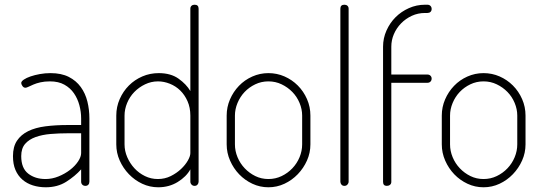

<svg xmlns="http://www.w3.org/2000/svg" viewBox="-20 -788 2298 814"><path d="M194 -478Q240 -478 271.5 -462Q303 -446 322.5 -419Q342 -392 350.5 -357.5Q359 -323 359 -286V-18Q359 -10 354.5 -5Q350 0 342 0Q334 0 329 -5Q324 -10 324 -18V-70Q298 -41 261 -17.5Q224 6 174 6Q145 6 119.5 -2Q94 -10 75 -26.5Q56 -43 45.5 -67.5Q35 -92 35 -126Q35 -166 52 -191.5Q69 -217 99.5 -232Q130 -247 173 -252.5Q216 -258 268 -258H324V-286Q324 -314 316.5 -342Q309 -370 293.5 -392.5Q278 -415 253 -429Q228 -443 192 -443Q169 -443 151.5 -439Q134 -435 121.5 -429.5Q109 -424 100.5 -420Q92 -416 88 -416Q80 -416 75 -423.5Q70 -431 70 -436Q70 -443 81 -450.5Q92 -458 109.5 -464Q127 -470 149 -474Q171 -478 194 -478ZM324 -223H269Q230 -223 194.5 -220Q159 -217 131 -207Q103 -197 86.5 -178Q70 -159 70 -126Q70 -75 99.5 -52Q129 -29 173 -29Q201 -29 228 -40Q255 -51 276.5 -67.5Q298 -84 311 -103.5Q324 -123 324 -139Z M805 -768Q822 -768 822 -751V-18Q822 -11 817.5 -5.5Q813 0 805 0Q797 0 792 -5.5Q787 -11 787 -18V-70Q770 -39 733.5 -16.5Q697 6 651 6Q615 6 583 -9Q551 -24 526.5 -49.5Q502 -75 487.5 -107.5Q473 -140 473 -176V-298Q473 -335 487.5 -368Q502 -401 526.5 -425.5Q551 -450 583.5 -464Q616 -478 653 -478Q704 -478 737 -454.5Q770 -431 787 -402V-751Q787 -759 792 -763.5Q797 -768 805 -768ZM508 -176Q508 -148 519.5 -121.5Q531 -95 550 -74.5Q569 -54 594.5 -41.5Q620 -29 649 -29Q679 -29 704 -41.5Q729 -54 747.5 -71.5Q766 -89 776.5 -107.5Q787 -126 787 -139V-298Q787 -332 775 -359Q763 -386 744 -404.5Q725 -423 700 -433Q675 -443 650 -443Q621 -443 595 -430.5Q569 -418 549.5 -398Q530 -378 519 -351.5Q508 -325 508 -298Z M1118 -478Q1154 -478 1186 -464Q1218 -450 1242.5 -425.5Q1267 -401 1281.5 -368Q1296 -335 1296 -298V-176Q1296 -140 1281.5 -107.5Q1267 -75 1242.5 -49.5Q1218 -24 1186 -9Q1154 6 1118 6Q1082 6 1050 -9Q1018 -24 994 -49Q970 -74 955.5 -107Q941 -140 941 -176V-298Q941 -334 955 -366.5Q969 -399 993 -424Q1017 -449 1049.5 -463.5Q1082 -478 1118 -478ZM1261 -298Q1261 -325 1250 -351.5Q1239 -378 1219.5 -398Q1200 -418 1174 -430.5Q1148 -443 1118 -443Q1088 -443 1062 -430.5Q1036 -418 1017 -398Q998 -378 987 -351.5Q976 -325 976 -298V-176Q976 -148 987 -121.5Q998 -95 1017.5 -74.5Q1037 -54 1062.5 -41.5Q1088 -29 1118 -29Q1148 -29 1174 -41.5Q1200 -54 1219.5 -74.5Q1239 -95 1250 -121.5Q1261 -148 1261 -176Z M1440 -768Q1448 -768 1453 -763.5Q1458 -759 1458 -751V-18Q1458 -11 1453 -5.5Q1448 0 1440 0Q1432 0 1427.5 -5.5Q1423 -11 1423 -18V-751Q1423 -768 1440 -768Z M1639 -472H1792Q1800 -472 1805 -467Q1810 -462 1810 -455Q1810 -447 1805 -442Q1800 -437 1792 -437H1639V-17Q1639 -9 1633.5 -4.5Q1628 0 1620 0Q1604 0 1604 -17V-590Q1604 -626 1618.5 -658.5Q1633 -691 1657 -715Q1681 -739 1713.5 -753.5Q1746 -768 1782 -768H1792Q1800 -768 1805 -763Q1810 -758 1810 -750Q1810 -742 1805 -737.5Q1800 -733 1792 -733H1782Q1752 -733 1726 -721Q1700 -709 1680.5 -689Q1661 -669 1650 -643.5Q1639 -618 1639 -590Z M2030 -478Q2066 -478 2098 -464Q2130 -450 2154.5 -425.5Q2179 -401 2193.5 -368Q2208 -335 2208 -298V-176Q2208 -140 2193.5 -107.5Q2179 -75 2154.5 -49.5Q2130 -24 2098 -9Q2066 6 2030 6Q1994 6 1962 -9Q1930 -24 1906 -49Q1882 -74 1867.5 -107Q1853 -140 1853 -176V-298Q1853 -334 1867 -366.5Q1881 -399 1905 -424Q1929 -449 1961.5 -463.5Q1994 -478 2030 -478ZM2173 -298Q2173 -325 2162 -351.5Q2151 -378 2131.5 -398Q2112 -418 2086 -430.5Q2060 -443 2030 -443Q2000 -443 1974 -430.5Q1948 -418 1929 -398Q1910 -378 1899 -351.5Q1888 -325 1888 -298V-176Q1888 -148 1899 -121.5Q1910 -95 1929.5 -74.5Q1949 -54 1974.5 -41.5Q2000 -29 2030 -29Q2060 -29 2086 -41.5Q2112 -54 2131.5 -74.5Q2151 -95 2162 -121.5Q2173 -148 2173 -176Z"/></svg>

Font: AkaAcidDosis
Style: ExtraLight
Weight: 250
Designer: Edgar Tolentino, Pablo Impallari, Igino Marini, Aka-Acid
Foundry: Edgar Tolentino, Pablo Impallari, Igino Marini, Aka-Acid
Version: Version 1.007